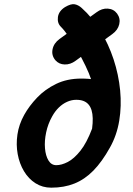

<svg xmlns="http://www.w3.org/2000/svg" viewBox="-20 -882 629 909"><path d="M222.5 6.5Q181 6.5 148 -14.5Q115 -35.5 93.5 -71.5Q72 -107.5 63.8 -152.2Q55.5 -197 62.5 -245Q69.5 -293 94.5 -338Q118.5 -381 156 -420.2Q193.5 -459.5 245.8 -484.8Q298 -510 364.5 -510Q369 -510 378.2 -509.8Q387.5 -509.5 397 -509Q406.5 -508.5 411 -507.5Q402 -534.5 385 -570Q368 -605.5 347.2 -641.8Q326.5 -678 305.8 -708.2Q285 -738.5 268.5 -755Q250.5 -772.5 254.2 -801Q258 -829.5 288 -848.5Q316 -865 333.5 -861.8Q351 -858.5 366.5 -844.5Q417.5 -799 455.8 -736Q494 -673 517.8 -601Q541.5 -529 548.8 -454.5Q556 -380 544.5 -310.5Q533 -241 500.5 -183.5Q463 -116 422 -74.2Q381 -32.5 332.2 -13Q283.5 6.5 222.5 6.5ZM246.5 -100Q271.5 -100 301 -115.2Q330.5 -130.5 360.5 -168Q390.5 -205.5 416 -273Q419.5 -300 419 -321.8Q418.5 -343.5 413.5 -360Q408.5 -376.5 399 -387.5Q389.5 -398.5 375.2 -404Q361 -409.5 341 -409.5Q319 -409.5 297.8 -400Q276.5 -390.5 258.5 -373Q240.5 -355.5 227 -331Q207 -295.5 198.5 -255.2Q190 -215 193 -179.8Q196 -144.5 209.5 -122.2Q223 -100 246.5 -100ZM337.5 -594Q313 -576 286.2 -576.8Q259.5 -577.5 242.5 -596.5Q223 -619.5 228.8 -648.5Q234.5 -677.5 262 -697.5L436.5 -823.5Q462.5 -843 490.2 -841.2Q518 -839.5 534.5 -817.5Q551 -794.5 544.5 -767Q538 -739.5 511.5 -720.5Z"/></svg>

Font: Edu AU VIC WA NT Pre
Style: Bold
Weight: 700
Designer: Tina and Corey Anderson, Eben Sorkin, Mirko Velimirovic
Foundry: Google for Education
Version: Version 1.001